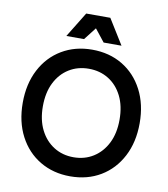

<svg xmlns="http://www.w3.org/2000/svg" viewBox="-98 -993 956 1090"><g transform="rotate(10 380.0 -448.0)"><path d="M380 15Q282 15 205.5 -30.5Q129 -76 86 -158.5Q43 -241 43 -350Q43 -459 86 -541.5Q129 -624 205.5 -669.5Q282 -715 380 -715Q479 -715 555 -669.5Q631 -624 674 -541.5Q717 -459 717 -350Q717 -241 674 -158.5Q631 -76 555 -30.5Q479 15 380 15ZM380 -95Q444 -95 494 -126.5Q544 -158 572.5 -215Q601 -272 601 -350Q601 -429 572.5 -486Q544 -543 494 -574Q444 -605 380 -605Q316 -605 266 -574Q216 -543 187.5 -486Q159 -429 159 -350Q159 -272 187.5 -215Q216 -158 266 -126.5Q316 -95 380 -95ZM221 -766 310 -911H449L539 -766H436L379 -838L323 -766Z"/></g></svg>

Font: Fustat
Style: Bold
Weight: 700
Designer: Mohamed Gaber, Khaled Hosny, Laura Garcia Mut
Foundry: Kief Type Foundry, Alif Type Foundry, Hard Type Foundry
Version: Version 1.007